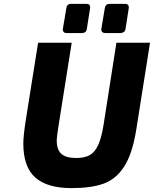

<svg xmlns="http://www.w3.org/2000/svg" viewBox="-20 -962 792 988"><path d="M100 -223Q100 -264 113 -346L176 -742H349L282 -320Q272 -258 272 -238Q272 -192 295.5 -170.5Q319 -149 372 -149Q414 -149 440.5 -163Q467 -177 484.5 -214Q502 -251 513 -320L579 -742H752L681 -294Q661 -170 619 -105Q577 -40 513 -17Q449 6 348 6Q223 6 161.5 -48.5Q100 -103 100 -223ZM303 -810 321 -918Q324 -942 345 -942H426Q444 -942 444 -923L427 -814Q424 -792 402 -792H322Q313 -792 308 -797Q303 -802 303 -810ZM501 -810 519 -918Q522 -942 544 -942H624Q643 -942 643 -923L626 -814Q625 -803 617.5 -797.5Q610 -792 600 -792H520Q512 -792 506.5 -797Q501 -802 501 -810Z"/></svg>

Font: Exo ExtraBold
Style: Italic
Weight: 800
Italic angle: -9°
Designer: Natanael Gama
Foundry: Natanael Gama
Version: Version 1.500; ttfautohint (v1.6)